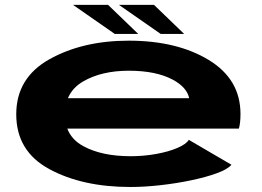

<svg xmlns="http://www.w3.org/2000/svg" viewBox="-20 -758 1074 786"><path d="M514 7.5Q317 7.5 181.8 -65.8Q46.5 -139 46.5 -290Q46.5 -439.5 182.5 -515.5Q318.5 -591.5 506.5 -591.5Q704.5 -591.5 834.5 -512.5Q964.5 -433.5 964.5 -291.5Q964.5 -255 958 -231.5H255.5Q273 -185.5 321.5 -159.5Q397 -118.5 515 -118.5Q569 -118.5 619.8 -127.8Q670.5 -137 706.5 -152.5Q742.5 -168 753 -185.5L927.5 -83.5Q912 -65 867.5 -48.8Q823 -32.5 762 -19.8Q701 -7 635.8 0.2Q570.5 7.5 514 7.5ZM258 -356H754.5Q745 -400.5 688 -431.5Q619 -468.5 507.5 -468.5Q396.5 -468.5 321 -425Q276 -399 258 -356ZM638 -619 467 -738H610.5L734 -619ZM450 -619 279 -738H422.5L546 -619Z"/></svg>

Font: Anybody UltraExpanded Regular
Style: Bold
Weight: 700
Width: 9
Designer: Tyler Finck
Foundry: Etcetera Type Company
Version: Version 1.010; ttfautohint (v1.8.3) -l 8 -r 50 -G 200 -x 14 